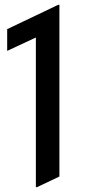

<svg xmlns="http://www.w3.org/2000/svg" viewBox="-20 -767 389 797"><path d="M128.9 9.8V-611.3L9.8 -555.7V-646L221.7 -747.1H226.6V-34.2L133.8 9.8Z"/></svg>

Font: Nova Square
Style: Book
Weight: 400
Designer: Wojciech Kalinowski "wmk69" (wmk69@o2.pl)
Foundry: Wojciech Kalinowski "wmk69" (wmk69@o2.pl)
Version: Version 3.1.0; 2021-05-23